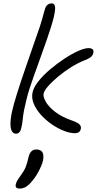

<svg xmlns="http://www.w3.org/2000/svg" viewBox="-20 -779 588 1133"><path d="M74 10Q62 10 53 -0.5Q44 -11 42 -38.5Q40 -66 50 -117Q59 -158 80 -225.5Q101 -293 129.5 -375Q158 -457 187 -541Q206 -593 215.5 -623Q225 -653 230 -670.5Q235 -688 238 -701Q241 -714 247 -731Q258 -759 286 -759Q301 -759 304.5 -741Q308 -723 297 -676.5Q286 -630 256 -544Q230 -470 211 -417.5Q192 -365 178.5 -327Q165 -289 155 -258Q145 -227 137.5 -197Q130 -167 122 -129Q116 -98 114 -74Q112 -50 106 -25Q99 10 74 10ZM422 7Q393 7 357 -7Q321 -21 285.5 -45.5Q250 -70 222 -101Q194 -132 179.5 -166Q165 -200 172 -233Q178 -263 206 -298.5Q234 -334 274.5 -368.5Q315 -403 359 -432Q403 -461 441 -478Q479 -495 502 -495Q536 -495 531 -468Q528 -452 515.5 -442Q503 -432 481 -424Q442 -409 400.5 -383Q359 -357 323 -327Q287 -297 263.5 -270Q240 -243 237 -225Q234 -208 250 -179Q266 -150 304 -120Q342 -90 404 -68Q441 -55 450.5 -43.5Q460 -32 457 -19Q452 7 422 7ZM97 334Q68 334 73 310Q75 300 80.5 289.5Q86 279 104 254Q122 230 131.5 206.5Q141 183 147 154Q157 103 194 103Q218 103 229 117.5Q240 132 234 167Q228 195 206.5 235Q185 275 155 306Q139 322 124.5 328Q110 334 97 334Z"/></svg>

Font: Shantell Sans Normal
Style: Italic
Weight: 300
Italic angle: -11.31°
Designer: Stephen Nixon, Anya Danilova, Shantell Martin
Foundry: Arrow Type
Version: Version 1.008;[a672d596b]